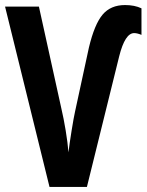

<svg xmlns="http://www.w3.org/2000/svg" viewBox="-20 -740 580 760"><path d="M540 -602V-707Q513 -720 475 -720Q418 -720 386 -682Q354 -644 332 -552L277 -298Q272 -276 263.5 -223.5Q255 -171 251 -137Q248 -175 240 -223.5Q232 -272 223 -310L134 -714H0L176 0H324L452 -518Q475 -609 511 -609Q523 -609 540 -602Z"/></svg>

Font: Noto Sans UI Condensed
Style: Bold
Weight: 700
Width: 3
Designer: Monotype Design Team
Foundry: Monotype Imaging Inc.
Version: 1.001